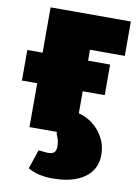

<svg xmlns="http://www.w3.org/2000/svg" viewBox="-98 -723 754 1039"><g transform="rotate(10 279.0 -203.0)"><path d="M344 -469V-409H465V-241H344V-120Q385 -110 421.5 -82Q458 -54 480.5 -12Q503 30 503 81Q503 162 439.5 207Q376 252 264 252Q183 252 129 220L164 116Q172 115 189.5 117.5Q207 120 214 120Q242 120 251.5 109.5Q261 99 261 77Q261 50 252.5 29Q244 8 244 5Q244 0 252 0H94V-241H10V-409H94V-658H535V-469Z"/></g></svg>

Font: Ysabeau Black
Style: Regular
Weight: 900
Designer: Christian Thalmann (Catharsis Fonts)
Version: Version 0.003